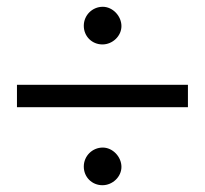

<svg xmlns="http://www.w3.org/2000/svg" viewBox="-20 -536 604 566"><path d="M338 -459C338 -489 312 -516 283 -516C252 -516 227 -491 227 -460C227 -429 251 -405 282 -405C312 -405 338 -430 338 -459ZM534 -220V-286H30V-220ZM338 -44C338 -74 312 -101 283 -101C252 -101 227 -76 227 -45C227 -14 251 10 282 10C312 10 338 -15 338 -44Z"/></svg>

Font: STIX Math
Style: Regular
Weight: 400
Designer: MicroPress Inc., with final additions and corrections provided by Coen Hoffman, Elsevier (retired)
Version: Version 1.1.0